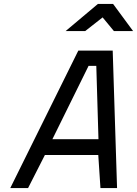

<svg xmlns="http://www.w3.org/2000/svg" viewBox="-20 -951 693 971"><path d="M376 -695H550L572 0H488L477 -167H207L122 0H32ZM245 -247H478L467 -618H428ZM475 -931H552L653 -794H556L499 -863L411 -794H312Z"/></svg>

Font: Panefresco 500wt
Style: Italic
Weight: 700
Foundry: Campivisivi & Chank Co
Version: Version 1.000